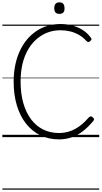

<svg xmlns="http://www.w3.org/2000/svg" viewBox="-20 -1165 863 1631"><path d="M481 19Q393 19 322 -16Q251 -51 200.5 -115.5Q150 -180 123 -270Q96 -360 96 -471Q96 -545 109 -609.5Q122 -674 147 -729Q172 -784 207 -826.5Q242 -869 286.5 -899.5Q331 -930 383.5 -945.5Q436 -961 495 -961Q542 -961 589 -949.5Q636 -938 678 -913Q720 -888 750 -847Q759 -838 757.5 -831.5Q756 -825 747 -816Q737 -808 729.5 -808Q722 -808 713 -818Q685 -849 650 -869Q615 -889 575.5 -898.5Q536 -908 495 -908Q445 -908 401 -894.5Q357 -881 319 -854.5Q281 -828 250.5 -790.5Q220 -753 198.5 -704.5Q177 -656 166 -597.5Q155 -539 155 -471Q155 -370 178 -289.5Q201 -209 243.5 -152Q286 -95 346.5 -65Q407 -35 481 -35Q521 -35 556 -44.5Q591 -54 622 -71.5Q653 -89 680.5 -113Q708 -137 734 -167Q743 -176 751 -176.5Q759 -177 768 -168Q778 -160 779 -153Q780 -146 772 -137Q730 -86 684 -50.5Q638 -15 587.5 2Q537 19 481 19ZM485 -1047Q463 -1047 452 -1058.5Q441 -1070 441 -1095Q441 -1121 452 -1133Q463 -1145 485 -1145Q506 -1145 517 -1133Q528 -1121 528 -1095Q529 -1070 517.5 -1058.5Q506 -1047 485 -1047ZM0 436H823V446H0ZM0 -20H823V0H0ZM0 -505H823V-500H0ZM0 -956H823V-946H0Z"/></svg>

Font: Playwrite HU Guides
Style: Regular
Weight: 400
Designer: Veronika Burian, José Scaglione
Foundry: TypeTogether
Version: Version 1.003